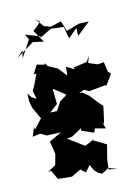

<svg xmlns="http://www.w3.org/2000/svg" viewBox="-194 -1285 1024 1417"><g transform="rotate(-15 318.5 -577.0)"><path d="M533 -825 506 -786 402 -771 408 -756 350 -792 342 -726 289 -794 220 -832 205 -857 200 -847 145 -863 104 -798 126 -800 86 -716 66 -684 79 -619 45 -641 23 -675 21 -615 31 -562 73 -472 8 -402 7 -425 -21 -356 37 -364 83 -338 189 -334 92 -289 107 -191 85 -111 20 -75 45 -79 78 -7 183 3 255 -32 290 0 330 -46 352 0 378 27 404 40 458 11 520 34 457 22 466 -50 494 -160 395 -220 413 -223 336 -191 218 -278 260 -282 341 -326 334 -308 425 -267 438 -297 516 -276 502 -329 512 -311C522 -354 532 -397 541 -441L509 -478L461 -540L416 -577L337 -583L333 -610L242 -556L201 -493L150 -495L214 -543L213 -657L216 -658L296 -595L282 -570L345 -563L435 -593L469 -573L592 -585L602 -580L658 -657L639 -675L628 -752L581 -748L515 -776ZM70 -990 57 -934 138 -1058 118 -1099 223 -1059 226 -1049 349 -1108 316 -1091 410 -1080 426 -988 498 -1049 495 -988 599 -1071 523 -1074 425 -1045 400 -1125 317 -1106 269 -1124 218 -1194 251 -1161C230 -1143 208 -1126 186 -1109L240 -1013L160 -1031L20 -946Z"/></g></svg>

Font: Hussar Lance
Style: ExBd
Weight: 700
Foundry: Cannot Into Space Fonts, PlusOne Fonts
Version: Version 2.270